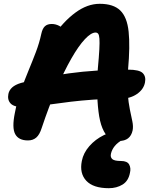

<svg xmlns="http://www.w3.org/2000/svg" viewBox="-20 -730 807 1009"><path d="M604 11Q574 11 553.5 -5Q533 -21 518 -57Q504 -91 497.5 -144.5Q491 -198 490.5 -257Q490 -316 494 -368Q500 -432 502 -470Q504 -508 502.5 -527Q501 -546 496 -552.5Q491 -559 482 -559Q459 -559 426 -524Q393 -489 355 -422.5Q317 -356 277 -263.5Q237 -171 199 -57Q188 -22 170.5 -7Q153 8 127 8Q78 8 60 -25Q42 -58 58 -136Q70 -199 89.5 -254Q109 -309 130 -359.5Q151 -410 169 -457.5Q187 -505 197 -552Q203 -580 216 -592Q229 -604 252 -604Q272 -604 291.5 -594Q311 -584 323 -558L260 -539Q313 -617 376 -663.5Q439 -710 504 -710Q576 -710 612 -675Q648 -640 656 -563.5Q664 -487 653 -365Q647 -293 651 -241.5Q655 -190 662.5 -154.5Q670 -119 675.5 -92.5Q681 -66 677 -45Q671 -17 653 -3Q635 11 604 11ZM103 -167Q54 -167 36 -186Q18 -205 24 -236Q28 -256 44 -270.5Q60 -285 90 -294Q202 -325 342.5 -344.5Q483 -364 653 -364Q712 -364 730 -346Q748 -328 742 -297Q735 -260 699 -235.5Q663 -211 611 -211Q536 -211 471.5 -206.5Q407 -202 353 -195.5Q299 -189 254 -182.5Q209 -176 171.5 -171.5Q134 -167 103 -167ZM552 259Q470 259 433.5 220Q397 181 410 116Q418 74 449.5 38Q481 2 526 -20Q571 -42 622 -42Q634 -42 643 -37Q652 -32 649 -20Q648 -14 643 -9Q638 -4 625 4Q598 19 583 37.5Q568 56 563 78Q559 96 570 106Q581 116 616 116Q649 116 659 135Q669 154 663 178Q655 221 624 240Q593 259 552 259Z"/></svg>

Font: Shantell Sans
Style: Bold Italic
Weight: 700
Italic angle: -11°
Designer: Stephen Nixon, Anya Danilova, Shantell Martin
Foundry: Arrow Type
Version: Version 1.011;[c5ecc13dd]